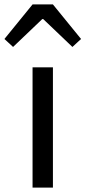

<svg xmlns="http://www.w3.org/2000/svg" viewBox="-55 -847 386 867"><path d="M92 0H184V-543H92ZM-35 -671 4 -635 136 -761H140L272 -635L311 -671L184 -827H92Z"/></svg>

Font: GenYoGothic2 TW R
Style: Regular
Weight: 400
Version: Version 2.100;PS 2.1;hotconv 16.6.51;makeotf.lib2.5.65220 DE